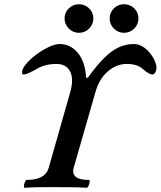

<svg xmlns="http://www.w3.org/2000/svg" viewBox="-20 -884 759 907"><path d="M96 3Q92 3 93 -6Q94 -15 98 -24.5Q102 -34 106 -34Q194 -34 210 -91L311 -446Q330 -511 311 -546.5Q292 -582 247 -582Q192 -582 151 -557Q107 -532 92 -532Q84 -532 84 -542Q84 -559 103 -581.5Q122 -604 150.5 -625.5Q179 -647 209.5 -661.5Q240 -676 262 -676Q312 -676 347 -635Q382 -594 387 -517H395Q436 -574 471 -609Q506 -644 540 -660Q574 -676 612 -676Q634 -676 653 -664.5Q672 -653 687 -635Q702 -617 710.5 -598Q719 -579 719 -564Q719 -552 713.5 -542Q708 -532 700 -532Q684 -532 655 -558Q628 -582 579 -582Q530 -582 489 -546.5Q448 -511 430 -446L328 -91Q313 -34 400 -34Q405 -34 403.5 -24.5Q402 -15 398 -6Q394 3 389 3Q357 1 321.5 0.5Q286 0 238 0Q192 0 159 0.5Q126 1 96 3ZM353 -729Q325 -729 305 -749Q285 -769 285 -797Q285 -825 305 -844.5Q325 -864 353 -864Q381 -864 401 -844.5Q421 -825 421 -797Q421 -769 401 -749Q381 -729 353 -729ZM566 -729Q538 -729 518 -749Q498 -769 498 -797Q498 -825 518 -844.5Q538 -864 566 -864Q594 -864 614 -844.5Q634 -825 634 -797Q634 -769 614 -749Q594 -729 566 -729Z"/></svg>

Font: Junicode VF
Style: Italic
Weight: 400
Italic angle: -11°
Designer: Peter S. Baker
Version: Version 2.209